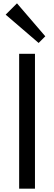

<svg xmlns="http://www.w3.org/2000/svg" viewBox="-20 -1133 325 1153"><path d="M252 -915 212 -875 14 -1045 82 -1113ZM190 0H95V-810H190Z"/></svg>

Font: TypoPRO Sinkin Sans
Style: 400 Regular
Weight: 400
Designer: Keith Bates
Foundry: K-Type
Version: Sinkin Sans (version 1.0)  by Keith Bates   •   © 2014   www